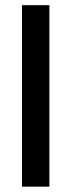

<svg xmlns="http://www.w3.org/2000/svg" viewBox="-20 -718 274 738"><path d="M74.6 -698.2H159.7H169.8V-688.2V-10.6V-0.5H159.7H74.6H64.5V-10.6V-688.2V-698.2Z"/></svg>

Font: Vazir FD Medium
Style: Regular
Weight: 500
Foundry: DejaVu fonts team - Redesigned by Saber Rastikerdar
Version: Version 21.10;October 20, 2019;FontCreator 12.0.0.2547 64-bi